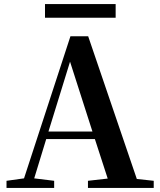

<svg xmlns="http://www.w3.org/2000/svg" viewBox="-20 -923 786 943"><path d="M548 -836H201V-903H548ZM434 -277 324 -620 218 -277ZM735 -35V0H412V-35L509 -46L446 -240H207L148 -47L246 -35V0H12V-35L98 -47L326 -745H413L652 -44Z"/></svg>

Font: Source Han Serif JP
Style: Bold
Weight: 700
Designer: Ryoko NISHIZUKA  (kana & ideographs); Frank Grießhammer (Latin, Greek & Cyrillic); Wenlong ZHANG  (bopomofo); Sandoll Co
Foundry: Adobe Systems Incorporated
Version: Version 1.000;PS 1;hotconv 16.6.53;makeotf.lib2.5.65590